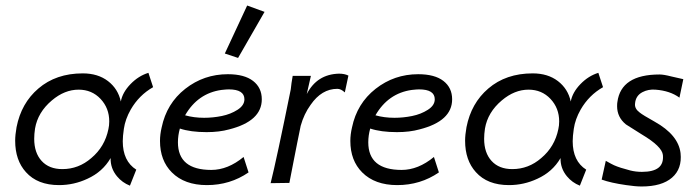

<svg xmlns="http://www.w3.org/2000/svg" viewBox="-20 -663 2515 696"><path d="M518 -399 535 -347Q484 -318 454 -266Q434 -231 429 -196Q425 -169 425 -151Q425 -79 474 -48L451 10Q423 -1 404 -24Q380 -53 381 -90Q352 -40 297 -15Q248 8 194 8Q116 8 74 -39Q35 -82 35 -153Q35 -174 40 -202Q57 -289 119 -342Q183 -397 280 -397Q335 -397 371.5 -369Q408 -341 418 -295Q424 -328 453 -358Q482 -388 518 -399ZM373 -195Q376 -208 376 -223Q376 -271 344.5 -304.5Q313 -338 265 -338Q214 -338 168 -299Q117 -256 107 -197Q104 -177 104 -160Q104 -109 131 -79.5Q158 -50 206 -50Q265 -50 311 -90Q360 -131 373 -195Z M929 -303Q929 -224 811 -194Q775 -184 729 -184Q671 -184 632 -197Q625 -172 625 -147Q625 -47 746 -47Q806 -47 863 -94L881 -38Q814 8 730 8Q649 8 603 -38Q560 -81 560 -152Q560 -176 566 -201Q584 -288 651.5 -341Q719 -394 806 -394Q866 -394 897.5 -369.5Q929 -345 929 -303ZM809 -339Q801 -339 783 -337Q697 -325 651 -245Q683 -236 720 -236Q752 -236 784 -242.5Q816 -249 841 -265Q866 -281 866 -303Q866 -339 809 -339ZM876 -643 939 -620 843 -453 795 -469Z M1243 -389 1230 -328Q1216 -341 1203 -341Q1146 -341 1106 -283Q1082 -250 1070 -207Q1066 -189 1057.5 -145.5Q1049 -102 1044 -77Q1039 -52 1029 0L961 1Q983 -87 1034 -339Q1036 -360 1041 -388H1107L1092 -322Q1129 -394 1209 -396Q1229 -396 1243 -389Z M1619 -303Q1619 -224 1501 -194Q1465 -184 1419 -184Q1361 -184 1322 -197Q1315 -172 1315 -147Q1315 -47 1436 -47Q1496 -47 1553 -94L1571 -38Q1504 8 1420 8Q1339 8 1293 -38Q1250 -81 1250 -152Q1250 -176 1256 -201Q1274 -288 1341.5 -341Q1409 -394 1496 -394Q1556 -394 1587.5 -369.5Q1619 -345 1619 -303ZM1499 -339Q1491 -339 1473 -337Q1387 -325 1341 -245Q1373 -236 1410 -236Q1442 -236 1474 -242.5Q1506 -249 1531 -265Q1556 -281 1556 -303Q1556 -339 1499 -339Z M2149 -399 2166 -347Q2115 -318 2085 -266Q2065 -231 2060 -196Q2056 -169 2056 -151Q2056 -79 2105 -48L2082 10Q2054 -1 2035 -24Q2011 -53 2012 -90Q1983 -40 1928 -15Q1879 8 1825 8Q1747 8 1705 -39Q1666 -82 1666 -153Q1666 -174 1671 -202Q1688 -289 1750 -342Q1814 -397 1911 -397Q1966 -397 2002.5 -369Q2039 -341 2049 -295Q2055 -328 2084 -358Q2113 -388 2149 -399ZM2004 -195Q2007 -208 2007 -223Q2007 -271 1975.5 -304.5Q1944 -338 1896 -338Q1845 -338 1799 -299Q1748 -256 1738 -197Q1735 -177 1735 -160Q1735 -109 1762 -79.5Q1789 -50 1837 -50Q1896 -50 1942 -90Q1991 -131 2004 -195Z M2250 8Q2194 0 2161 -12L2176 -80Q2199 -67 2206 -64Q2226 -55 2265 -45Q2285 -40 2307 -40Q2348 -40 2367 -55Q2386 -70 2383 -101Q2380 -132 2306 -176Q2254 -209 2249 -212Q2217 -238 2217 -278Q2217 -288 2218 -293Q2231 -393 2371 -393Q2386 -393 2413 -386Q2443 -379 2457 -376Q2457 -374 2452 -352Q2447 -330 2443 -309Q2409 -334 2356 -338Q2330 -340 2309 -329Q2284 -316 2282 -287Q2280 -269 2299 -255Q2310 -246 2353 -222Q2439 -174 2447 -108Q2453 -51 2416 -19Q2379 13 2306 13Q2283 13 2250 8Z"/></svg>

Font: GFS Neohellenic Rg
Style: Italic
Weight: 400
Italic angle: -12°
Designer: Takis Katsoulidis and George D. Matthiopoulos
Foundry: Takis Katsoulidis and George D. Matthiopoulos
Version: Version 1.0